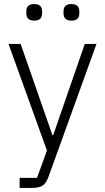

<svg xmlns="http://www.w3.org/2000/svg" viewBox="-20 -729 521 949"><path d="M110 -663V-673Q110 -709 149 -709Q188 -709 188 -673V-663Q188 -627 149 -627Q110 -627 110 -663ZM294 -663V-673Q294 -709 333 -709Q372 -709 372 -673V-663Q372 -627 333 -627Q294 -627 294 -663ZM243 -61 399 -512H457L220 144Q208 177 190.5 188.5Q173 200 135 200H77V150H163L212 15L22 -512H82L239 -61Z"/></svg>

Font: IBM Plex Sans Light
Style: Regular
Weight: 300
Designer: Mike Abbink, Paul van der Laan, Pieter van Rosmalen
Foundry: Bold Monday
Version: Version 3.0